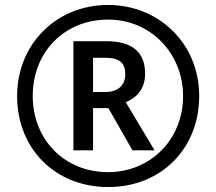

<svg xmlns="http://www.w3.org/2000/svg" viewBox="-20 -744 872 774"><path d="M416 10C629 10 783 -144 783 -357C783 -570 619 -724 416 -724C205 -724 49 -564 49 -357C49 -144 203 10 416 10ZM416 -50C239 -50 112 -182 112 -357C112 -536 241 -665 416 -665C590 -665 718 -526 718 -357C718 -178 583 -50 416 -50ZM276 -138H355V-308H417L514 -138H603L487 -332C527 -348 565 -383 565 -446C565 -532 516 -578 407 -578H276ZM405 -373H355V-511H404C462 -511 485 -491 485 -444C485 -402 457 -373 405 -373Z"/></svg>

Font: Noto Sans Myanmar SemiBold
Style: Regular
Weight: 600
Designer: Monotype Design Team
Foundry: Monotype Imaging Inc.
Version: Version 2.107